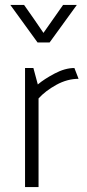

<svg xmlns="http://www.w3.org/2000/svg" viewBox="-20 -762 355 782"><path d="M237 -742H293L182 -589H133L22 -742H78Q98 -714 118 -685Q138 -656 157 -628ZM82 0V-485H116L134 -418Q160 -440 202.5 -462.5Q245 -485 283 -485L300 -441Q254 -441 209.5 -416.5Q165 -392 137 -361V0Z"/></svg>

Font: Palanquin ExtraLight
Style: Regular
Weight: 275
Designer: Pria Ravichandran
Version: Version 1.001